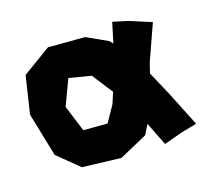

<svg xmlns="http://www.w3.org/2000/svg" viewBox="-95 -606 793 738"><g transform="rotate(-20 301.5 -237.5)"><path d="M431.6 -493.2 407.2 -413.1 396.5 -426.8 313.5 -473.6 166 -485.4 48.8 -415 12.7 -265.6 48.8 -87.9 130.9 -7.8 286.1 10.7 401.4 -40 424.8 -78.1 461.9 17.6 540 -2.9 600.6 -14.6 542 -160.2 500 -256.8 513.7 -296.9 578.1 -438.5 492.2 -474.6ZM324.2 -267.6 342.8 -239.3 324.2 -195.3 281.2 -131.8 184.6 -139.6 151.4 -247.1 199.2 -347.7 287.1 -325.2Z"/></g></svg>

Font: MaokenAssortedSans-Lite
Style: Lite
Weight: 400
Version: Version 1.400